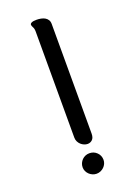

<svg xmlns="http://www.w3.org/2000/svg" viewBox="-139 -759 599 839"><g transform="rotate(-20 160.0 -339.0)"><path d="M160.2 -73.2Q180.7 -73.2 194.8 -59.3Q209 -45.4 209 -24.9Q209 -15.6 205.1 -7.1Q201.2 1.5 194.6 7.8Q188 14.2 179.2 18.1Q170.4 22 160.2 22Q150.4 22 141.6 18.1Q132.8 14.2 126.2 7.8Q119.6 1.5 115.7 -7.1Q111.8 -15.6 111.8 -24.9Q111.8 -35.2 115.7 -43.9Q119.6 -52.7 126.2 -59.3Q132.8 -65.9 141.6 -69.6Q150.4 -73.2 160.2 -73.2ZM199.2 -150.9Q199.2 -131.3 189.9 -122.6Q180.7 -113.8 168 -113.8Q160.2 -113.8 151.9 -117.2Q143.6 -120.6 137 -126.7Q130.4 -132.8 126.2 -141.4Q122.1 -149.9 122.1 -160.2V-652.8Q122.1 -667 117.4 -674.6Q112.8 -682.1 112.8 -688Q112.8 -693.4 120.1 -696.8Q127.4 -700.2 143.1 -700.2Q153.3 -700.2 163.3 -698.2Q173.3 -696.3 181.4 -691.7Q189.5 -687 194.3 -679.4Q199.2 -671.9 199.2 -660.2Z"/></g></svg>

Font: Grand Hotel
Style: Regular
Weight: 400
Designer: Brian J. Bonislawsky & Jim Lyles for Astigmatic (AOETI)
Foundry: Astigmatic (AOETI)
Version: Version 001.000